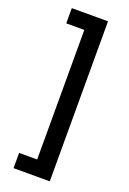

<svg xmlns="http://www.w3.org/2000/svg" viewBox="-170 -828 690 1024"><g transform="rotate(20 174.5 -316.0)"><path d="M50.3 138.7V52.2H152.8V-683.1H50.3V-769.5H255.9V138.7Z"/></g></svg>

Font: Inter 20pt Medium
Style: Regular
Weight: 500
Version: Version 4.001;git-66647c0bb